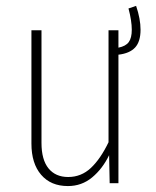

<svg xmlns="http://www.w3.org/2000/svg" viewBox="-20 -623 530 653"><path d="M458 -522Q458 -481.4 439.5 -461.4Q420.9 -441.4 382.8 -437V0H353L351.1 -95.2Q328.6 -48.8 293.2 -19.5Q257.8 9.8 210.9 9.8Q152.8 9.8 119.9 -28.6Q86.9 -66.9 86.9 -134.8V-520H121.1V-137.2Q121.1 -79.6 145 -50.3Q168.9 -21 211.9 -21Q256.3 -21 289.1 -51.8Q321.8 -82.5 349.1 -139.2V-520H382.8V-460.9Q407.7 -465.8 418 -480Q428.2 -494.1 428.2 -522Q428.2 -552.2 417 -594.2L442.9 -603Q458 -558.6 458 -522Z"/></svg>

Font: Fira Sans Compressed UltraLight
Style: Regular
Weight: 200
Width: 1
Designer: Carrois Corporate & Edenspiekermann AG
Foundry: Carrois Corporate GbR & Edenspiekermann AG
Version: Version 4.203;PS 004.203;hotconv 1.0.88;makeotf.lib2.5.64775